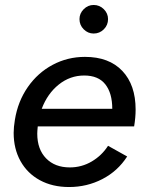

<svg xmlns="http://www.w3.org/2000/svg" viewBox="-20 -741 590 773"><path d="M35 -206Q35 -229 40 -259Q52 -333 92 -390.5Q132 -448 192 -480Q252 -512 322 -512Q419 -512 472.5 -455.5Q526 -399 526 -300Q526 -268 520 -232H132Q130 -212 130 -203Q130 -140 165.5 -103.5Q201 -67 261 -67Q309 -67 349.5 -91Q390 -115 415 -154L492 -111Q454 -52 392 -20Q330 12 258 12Q191 12 140.5 -15.5Q90 -43 62.5 -92.5Q35 -142 35 -206ZM432 -303Q432 -366 404 -401.5Q376 -437 319 -437Q262 -437 216.5 -400.5Q171 -364 148 -303ZM300 -664Q300 -687 317 -704Q334 -721 357 -721Q381 -721 398 -704Q415 -687 415 -664Q415 -640 398 -623Q381 -606 357 -606Q334 -606 317 -623Q300 -640 300 -664Z"/></svg>

Font: Oak Sans Medium
Style: Italic
Weight: 500
Italic angle: -9.49998°
Foundry: Erik Kennedy, Walven
Version: Version 1.000